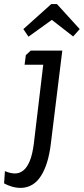

<svg xmlns="http://www.w3.org/2000/svg" viewBox="-101 -694 409 937"><path d="M25 -425 49 -447H203L147 8Q135 108 99 164.5Q63 221 2 223Q-21 223 -42 217Q-63 211 -81 201L-77 141Q-52 152 -29.5 152.5Q-7 153 11.5 139Q30 125 43.5 93.5Q57 62 64 8L110 -378H19ZM288 -552 256 -516 152 -597 38 -515 13 -552 149 -674H177Z"/></svg>

Font: Zilla Slab Medium
Style: Regular
Weight: 500
Designer: Typotheque.com
Foundry: Typotheque type foundry
Version: Version 1.1; 2017